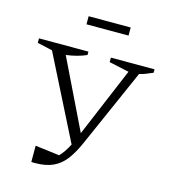

<svg xmlns="http://www.w3.org/2000/svg" viewBox="-121 -928 917 1032"><g transform="rotate(15 337.0 -412.5)"><path d="M149 5V-85L284 -68Q297 -81 309 -98.5Q321 -116 334 -141L101 -603L17 -622V-647H292V-628Q242 -606 179 -598L366 -213L528 -598L417 -622V-647H660V-628Q639 -619 621.5 -612Q604 -605 586 -601L394 -166Q368 -107 339 -69Q310 -31 269.5 -12.5Q229 6 169 6Q164 6 159 6Q154 6 149 5ZM244 -786V-831H478V-786Z"/></g></svg>

Font: Piazzolla Light
Style: Regular
Weight: 300
Designer: Juan Pablo del Peral
Foundry: Huerta Tipografica
Version: Version 1.330